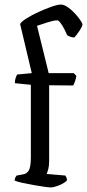

<svg xmlns="http://www.w3.org/2000/svg" viewBox="-20 -820 381 840"><path d="M202 0Q194 0 173 -3Q152 -6 126.5 -10.5Q101 -15 78 -20Q55 -25 44 -30Q44 -37 47 -43Q50 -49 53 -52L80 -57Q97 -59 106 -74.5Q115 -90 115 -132V-449L45 -456Q45 -469 48.5 -479Q52 -489 55 -494L119 -500L68 -715Q73 -725 96 -739.5Q119 -754 148.5 -767.5Q178 -781 205 -790.5Q232 -800 246 -800Q260 -800 276 -789Q292 -778 306.5 -762.5Q321 -747 330.5 -733Q340 -719 341 -714Q340 -704 327.5 -685Q315 -666 305 -656Q296 -656 287 -659.5Q278 -663 274 -666Q269 -678 261 -693.5Q253 -709 244.5 -720Q236 -731 230 -731Q216 -731 189 -722.5Q162 -714 142 -707L193 -500H303L314 -488Q313 -478 308.5 -465Q304 -452 300 -446L195 -447V-115Q195 -94 191 -79.5Q187 -65 184 -59L266 -52Q268 -49 270.5 -43.5Q273 -38 273 -31Q264 -20 240 -10Q216 0 202 0Z"/></svg>

Font: Texturina Light
Style: Regular
Weight: 300
Designer: Guillermo Torres Carreño
Foundry: Omnibus-Type
Version: Version 1.002; ttfautohint (v1.8.3)